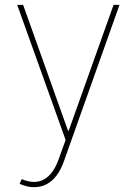

<svg xmlns="http://www.w3.org/2000/svg" viewBox="-20 -566 562 790"><path d="M121.1 204.1Q107.4 204.6 91.8 200.9Q76.2 197.3 60.5 190.4L69.3 170.9L74.2 172.9Q125 192.9 162.1 171.6Q199.2 150.4 220.7 90.8L250 9.8L50.8 -545.9H75.2L259.8 -28.3H262.7L447.3 -545.9H471.7L242.2 99.6Q230 133.8 211.9 157.2Q193.8 180.7 170.9 192.4Q147.9 204.1 121.1 204.1Z"/></svg>

Font: Inter Tight Thin
Style: Regular
Weight: 250
Designer: Rasmus Andersson
Foundry: rsms
Version: Version 3.004